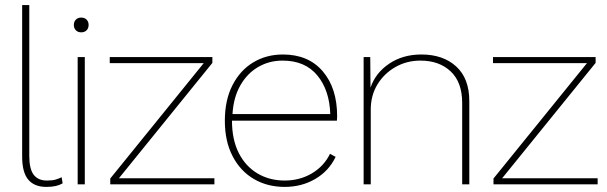

<svg xmlns="http://www.w3.org/2000/svg" viewBox="-20 -724 2385 754"><path d="M95 -704V-112Q95 -60 112.5 -37.5Q130 -15 164 -15Q185 -15 197.5 -18.5Q210 -22 222 -28L226 -4Q214 3 198.5 6.5Q183 10 162 10Q115 10 91 -18.5Q67 -47 67 -109V-704Z M313 -500V0H285V-500ZM299 -655Q312 -655 320 -647Q328 -639 328 -626Q328 -613 320 -605Q312 -597 299 -597Q286 -597 278 -605Q270 -613 270 -626Q270 -639 278 -647Q286 -655 299 -655Z M413 0V-23L780 -476H411V-500H814V-477L447 -24H822V0Z M1098 10Q1030 10 977 -21Q924 -52 893.5 -110.5Q863 -169 863 -250Q863 -331 893 -389.5Q923 -448 974.5 -479Q1026 -510 1091 -510Q1191 -510 1247.5 -444Q1304 -378 1304 -267Q1304 -259 1303 -250H885H891Q891 -176 917.5 -123.5Q944 -71 991 -43Q1038 -15 1098 -15Q1157 -15 1204.5 -43Q1252 -71 1276 -120L1298 -108Q1272 -53 1218.5 -21.5Q1165 10 1098 10ZM893 -276H1277Q1274 -370 1226 -428Q1178 -486 1090 -486Q1037 -486 994 -461Q951 -436 924 -389Q897 -342 893 -276Z M1408 0V-500H1434L1435 -380Q1455 -438 1508.5 -474Q1562 -510 1635 -510Q1720 -510 1771.5 -463Q1823 -416 1823 -327V0H1795V-320Q1795 -401 1750 -443.5Q1705 -486 1631 -486Q1577 -486 1532.5 -460.5Q1488 -435 1462 -392Q1436 -349 1436 -294V0Z M1918 0V-23L2285 -476H1916V-500H2319V-477L1952 -24H2327V0Z"/></svg>

Font: Prodigy Sans ExtraLight
Style: Regular
Weight: 200
Designer: Wei Huang
Foundry: Wei Huang
Version: Version 1.003; ttfautohint (v1.8.3)